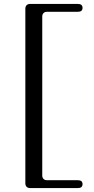

<svg xmlns="http://www.w3.org/2000/svg" viewBox="-20 -869 478 977"><path d="M400 -829Q400 -809 376 -809H219Q208 -809 201.5 -802.5Q195 -796 195 -785V24Q195 35 201.5 41.5Q208 48 219 48H376Q400 48 400 68Q400 88 376 88H133Q122 88 115.5 81.5Q109 75 109 64V-825Q109 -836 115.5 -842.5Q122 -849 133 -849H376Q400 -849 400 -829Z"/></svg>

Font: Shippori Gochic B2 Bold
Style: Regular
Weight: 700
Designer: FONTDASU
Foundry: FONTDASU / Google Inc. / but / Adobe
Version: Version 1.130